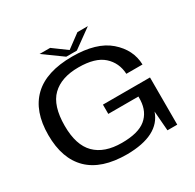

<svg xmlns="http://www.w3.org/2000/svg" viewBox="-170 -981 1193 1173"><g transform="rotate(-30 427.0 -395.0)"><path d="M405 4Q632 2.5 680 -138.5L691 0H760V-333H428V-267.5H640.5L640 -241.5Q636 -161.5 582.2 -117Q528.5 -72.5 412.5 -72.5Q290 -72.5 225.5 -136.8Q161 -201 161 -337Q161 -479 225.5 -542Q290 -605 411.5 -605Q529.5 -605 585.8 -554.5Q642 -504 646 -424.5H760Q757 -530 669.8 -605.8Q582.5 -681.5 411.5 -681.5Q229 -681.5 137.5 -594Q46 -506.5 46 -338.5Q46 -171.5 136 -83.8Q226 4 405 4ZM380.5 -698.5H455L588 -794.5H514.5L418.5 -723.5L322 -794.5H247.5Z"/></g></svg>

Font: Anybody Expanded
Style: Regular
Weight: 400
Width: 7
Version: Version 1.113;gftools[0.9.25]